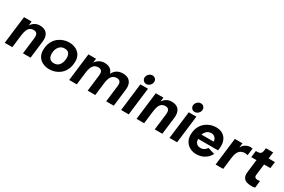

<svg xmlns="http://www.w3.org/2000/svg" viewBox="105 -1891 4529 3066"><g transform="rotate(30 2369.0 -358.0)"><path d="M49 0 111 -508H251L242 -430Q252 -448 268 -464.5Q284 -481 304 -493.5Q324 -506 348 -513Q372 -520 397 -520Q464 -520 503 -494Q542 -468 556.5 -421.5Q571 -375 563 -315L525 0H385L421 -296Q428 -352 410.5 -380Q393 -408 350 -408Q309 -408 282 -388.5Q255 -369 240 -331Q225 -293 218 -239L189 0Z M874 12Q806 12 748 -16Q690 -44 659.5 -103Q629 -162 640 -254Q649 -324 678.5 -374Q708 -424 750.5 -456.5Q793 -489 842.5 -504.5Q892 -520 940 -520Q1009 -520 1066 -492Q1123 -464 1153.5 -405.5Q1184 -347 1172 -254Q1163 -185 1134.5 -135Q1106 -85 1063.5 -52Q1021 -19 972 -3.5Q923 12 874 12ZM889 -108Q950 -108 984 -147.5Q1018 -187 1026 -254Q1034 -320 1010.5 -360Q987 -400 925 -400Q867 -400 830.5 -360Q794 -320 786 -254Q778 -187 804.5 -147.5Q831 -108 889 -108Z M1237 0 1299 -508H1439L1430 -430Q1440 -448 1456.5 -464.5Q1473 -481 1494.5 -493.5Q1516 -506 1540.5 -513Q1565 -520 1590 -520Q1655 -520 1694 -494Q1733 -468 1748.5 -421.5Q1764 -375 1756 -315L1718 0H1578L1614 -296Q1622 -354 1603.5 -381Q1585 -408 1542 -408Q1501 -408 1473 -388.5Q1445 -369 1429 -331Q1413 -293 1406 -239L1377 0ZM1919 0 1955 -296Q1963 -354 1944.5 -381Q1926 -408 1883 -408Q1842 -408 1814 -388.5Q1786 -369 1770 -331Q1754 -293 1747 -239L1752 -410Q1767 -442 1787.5 -463.5Q1808 -485 1832 -497.5Q1856 -510 1881.5 -515Q1907 -520 1931 -520Q1996 -520 2035 -494Q2074 -468 2089.5 -421.5Q2105 -375 2097 -315L2059 0Z M2333 -559Q2299 -559 2277.5 -584.5Q2256 -610 2260 -644Q2265 -679 2292.5 -704Q2320 -729 2354 -729Q2390 -729 2411.5 -704Q2433 -679 2428 -644Q2424 -610 2396.5 -584.5Q2369 -559 2333 -559ZM2195 0 2257 -508H2397L2335 0Z M2479 0 2541 -508H2681L2672 -430Q2682 -448 2698 -464.5Q2714 -481 2734 -493.5Q2754 -506 2778 -513Q2802 -520 2827 -520Q2894 -520 2933 -494Q2972 -468 2986.5 -421.5Q3001 -375 2993 -315L2955 0H2815L2851 -296Q2858 -352 2840.5 -380Q2823 -408 2780 -408Q2739 -408 2712 -388.5Q2685 -369 2670 -331Q2655 -293 2648 -239L2619 0Z M3225 -559Q3191 -559 3169.5 -584.5Q3148 -610 3152 -644Q3157 -679 3184.5 -704Q3212 -729 3246 -729Q3282 -729 3303.5 -704Q3325 -679 3320 -644Q3316 -610 3288.5 -584.5Q3261 -559 3225 -559ZM3087 0 3149 -508H3289L3227 0Z M3585 13Q3518 13 3461.5 -18Q3405 -49 3375 -109Q3345 -169 3355 -256Q3363 -324 3391.5 -373.5Q3420 -423 3461.5 -455.5Q3503 -488 3551.5 -504Q3600 -520 3649 -520Q3724 -520 3775.5 -487.5Q3827 -455 3850 -394Q3873 -333 3862 -248L3858 -215H3455L3465 -301H3726Q3728 -314 3723 -331Q3718 -348 3706.5 -363.5Q3695 -379 3676.5 -389.5Q3658 -400 3633 -400Q3591 -400 3561.5 -381Q3532 -362 3514.5 -329.5Q3497 -297 3492 -256Q3487 -210 3496 -176.5Q3505 -143 3531.5 -125Q3558 -107 3602 -107Q3617 -107 3637 -114.5Q3657 -122 3675.5 -137Q3694 -152 3706 -173L3833 -134Q3803 -79 3761.5 -46.5Q3720 -14 3674.5 -0.5Q3629 13 3585 13Z M3937 0 3999 -508H4139L4129 -424Q4139 -444 4154 -461.5Q4169 -479 4188.5 -492Q4208 -505 4231 -512.5Q4254 -520 4279 -520Q4287 -520 4301 -519Q4315 -518 4321 -516L4305 -385Q4291 -390 4268 -392.5Q4245 -395 4226 -391Q4186 -383 4161 -361Q4136 -339 4123 -304Q4110 -269 4104 -221L4077 0Z M4605 12Q4507 12 4467.5 -28.5Q4428 -69 4438 -149L4467 -387H4371L4386 -508H4405Q4437 -508 4456 -515Q4475 -522 4484.5 -538.5Q4494 -555 4497 -582L4503 -627H4637L4622 -507H4738L4723 -387H4607L4582 -184Q4578 -149 4594.5 -135.5Q4611 -122 4631 -122Q4641 -122 4656 -123Q4671 -124 4683 -126L4668 4Q4655 8 4636 10Q4617 12 4605 12Z"/></g></svg>

Font: Inclusive Sans
Style: Bold Italic
Weight: 700
Italic angle: -7°
Designer: Olivia King
Foundry: Olivia King
Version: Version 2.004